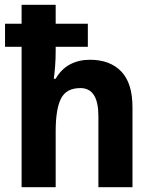

<svg xmlns="http://www.w3.org/2000/svg" viewBox="-20 -780 640 800"><path d="M212 -760V-681H346V-585H212V-567Q212 -534 209.5 -502.5Q207 -471 204 -452H212Q235 -492 271.5 -511.5Q308 -531 355 -531Q438 -531 485 -482.5Q532 -434 532 -333V0H390V-296Q390 -413 315 -413Q256 -413 234 -369Q212 -325 212 -234V0H70V-585H1V-681H70V-760Z"/></svg>

Font: Noto Sans Devanagari UI SemiCondensed
Style: Bold
Weight: 700
Width: 4
Designer: Jelle Bosma - Monotype Design Team
Foundry: Monotype Imaging Inc.
Version: Version 2.004; ttfautohint (v1.8.4.7-5d5b)